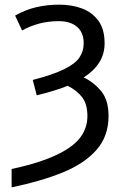

<svg xmlns="http://www.w3.org/2000/svg" viewBox="-20 -566 536 826"><path d="M30 161Q191 127 273.5 72.5Q356 18 356 -67Q356 -118 333.5 -147.5Q311 -177 271 -197Q242 -185 208.5 -175Q175 -165 138 -156L121 -222Q209 -245 256.5 -268.5Q304 -292 322 -319Q340 -346 340 -380Q340 -426 311.5 -450.5Q283 -475 233 -475Q189 -475 150.5 -465Q112 -455 75 -435L45 -499Q91 -525 138 -535.5Q185 -546 234 -546Q289 -546 333 -529.5Q377 -513 403.5 -476.5Q430 -440 430 -380Q430 -333 406.5 -296.5Q383 -260 340 -233Q384 -212 415.5 -173.5Q447 -135 447 -67Q447 20 395 79Q343 138 249.5 176Q156 214 30 240Z"/></svg>

Font: RS Noto Sans
Style: Regular
Weight: 400
Designer: Monotype Design Team
Foundry: Monotype Imaging Inc.
Version: Version 3.10